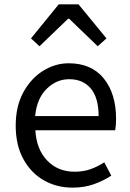

<svg xmlns="http://www.w3.org/2000/svg" viewBox="-20 -847 594 880"><path d="M312 13Q240 13 181 -20.5Q122 -54 87 -118Q52 -182 52 -271Q52 -360 87 -424Q122 -488 177.5 -522.5Q233 -557 295 -557Q399 -557 455.5 -487.5Q512 -418 512 -302Q512 -287 511 -274Q510 -261 508 -250H142Q147 -163 196 -111.5Q245 -60 322 -60Q362 -60 394.5 -71.5Q427 -83 458 -103L490 -42Q455 -19 411 -3Q367 13 312 13ZM141 -315H432Q432 -398 396.5 -441Q361 -484 297 -484Q239 -484 194 -440Q149 -396 141 -315ZM161 -635 122 -671 249 -827H340L468 -671L428 -635L297 -761H292Z"/></svg>

Font: Chocolate Classical Sans
Style: Regular
Weight: 400
Designer: 田海東、宇文滿月
Foundry: Moonlit Owen
Version: Version 1.001